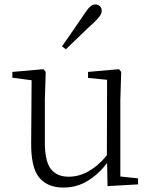

<svg xmlns="http://www.w3.org/2000/svg" viewBox="-20 -823 683 857"><path d="M256.8 -616.2Q283.2 -654.8 309.6 -692.1Q335.9 -729.5 358.9 -764.2Q373 -785.6 383.5 -794.4Q394 -803.2 405.8 -803.2Q416.5 -803.2 425.3 -795.9Q434.1 -788.6 434.1 -774.9Q434.1 -764.6 426.3 -752.7Q418.5 -740.7 398.9 -722.2Q369.6 -695.8 338.4 -665Q307.1 -634.3 273.9 -603ZM460 7.8 458 -95.2Q419.9 -45.4 371.1 -15.6Q322.3 14.2 263.2 14.2Q192.4 14.2 155.3 -30Q118.2 -74.2 119.1 -185.1L121.1 -464.8L35.2 -476.1V-502L173.8 -514.2L184.1 -502L180.2 -377V-188Q180.2 -102.5 207.3 -68.4Q234.4 -34.2 286.1 -34.2Q332.5 -34.2 376 -58.8Q419.4 -83.5 457 -129.9L458 -466.8L373 -475.1V-502L511.2 -514.2L521 -502L517.1 -377V-35.2L596.2 -26.9V0Z"/></svg>

Font: Source Han Serif TW ExtraLight
Style: Regular
Weight: 250
Designer: Ryoko NISHIZUKA Ë•øÂ°öÊ∂ºÂ≠ê (kana & ideographs); Frank Grie√ühammer (Latin, Greek & Cyrillic); Wenlong ZHANG Âº†ÊñáÈæô 
Foundry: Adobe
Version: Version 2.003;hotconv 1.1.1;makeotfexe 2.6.0